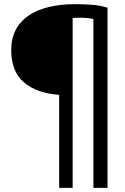

<svg xmlns="http://www.w3.org/2000/svg" viewBox="-20 -720 600 925"><path d="M265 185V-263Q156 -271 95 -323.5Q34 -376 34 -479Q34 -534 55.5 -575.5Q77 -617 117 -644.5Q157 -672 214 -686Q271 -700 342 -700Q376 -700 417 -697.5Q458 -695 498 -683V185H430V-629Q402 -634 377.5 -634.5Q353 -635 330 -633V185Z"/></svg>

Font: Ubuntu Sans Mono
Style: Regular
Weight: 400
Monospace: yes
Designer: Dalton Maag Ltd
Foundry: Dalton Maag Ltd
Version: Version 1.006